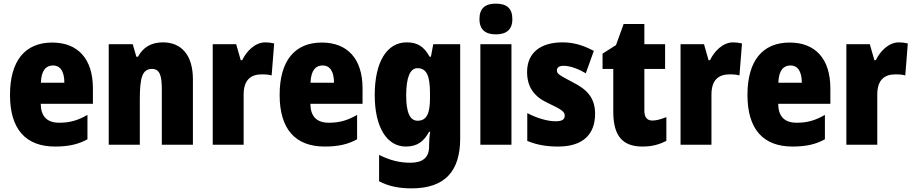

<svg xmlns="http://www.w3.org/2000/svg" viewBox="-20 -796 5022 1056"><path d="M267 -562C119 -562 35 -463 35 -274C35 -86 121 10 283 10C356 10 411 -2 461 -30V-164C407 -133 363 -121 306 -121C238 -121 205 -156 204 -225H491V-310C491 -474 407 -562 267 -562ZM272 -436C310 -436 334 -405 334 -341H205C207 -410 234 -436 272 -436Z M876 -563C812 -563 767 -536 739 -484H730L710 -553H578V0H749V-250C749 -370 763 -417 816 -417C859 -417 870 -379 870 -306V0H1041V-360C1041 -493 978 -563 876 -563Z M1439 -563C1382 -563 1335 -513 1312 -465H1304L1279 -553H1150V0H1320V-276C1320 -357 1360 -387 1420 -387C1445 -387 1461 -385 1474 -381L1488 -557C1471 -561 1455 -563 1439 -563Z M1750 -562C1602 -562 1518 -463 1518 -274C1518 -86 1604 10 1766 10C1839 10 1894 -2 1944 -30V-164C1890 -133 1846 -121 1789 -121C1721 -121 1688 -156 1687 -225H1974V-310C1974 -474 1890 -562 1750 -562ZM1755 -436C1793 -436 1817 -405 1817 -341H1688C1690 -410 1717 -436 1755 -436Z M2217 -563C2108 -563 2041 -456 2041 -273C2041 -96 2108 10 2212 10C2275 10 2311 -18 2340 -71H2346C2342 -49 2340 -17 2340 3V10C2340 73 2302 99 2237 99C2177 99 2126 86 2065 56V201C2117 228 2172 240 2244 240C2429 240 2511 143 2511 -34V-553H2363L2350 -484H2343C2312 -540 2276 -563 2217 -563ZM2276 -421C2327 -421 2345 -378 2345 -283V-256C2345 -171 2326 -132 2277 -132C2235 -132 2214 -176 2214 -271C2214 -372 2236 -421 2276 -421Z M2707 -776C2649 -776 2617 -751 2617 -691C2617 -632 2651 -607 2707 -607C2764 -607 2798 -632 2798 -691C2798 -751 2766 -776 2707 -776ZM2793 -553H2622V0H2793Z M3253 -170C3253 -259 3207 -305 3131 -343C3054 -384 3043 -390 3043 -409C3043 -426 3056 -434 3081 -434C3117 -434 3163 -416 3202 -393L3246 -516C3188 -547 3135 -563 3074 -563C2952 -563 2879 -505 2879 -400C2879 -318 2917 -265 2992 -230C3074 -192 3086 -180 3086 -160C3086 -138 3070 -129 3036 -129C2988 -129 2929 -148 2880 -174V-21C2935 2 2989 10 3050 10C3184 10 3253 -55 3253 -170Z M3568 -133C3539 -133 3524 -151 3524 -187V-417H3638V-553H3524V-664H3410L3368 -548L3294 -501V-417H3353V-182C3353 -46 3406 10 3514 10C3568 10 3607 -2 3645 -21V-152C3617 -141 3592 -133 3568 -133Z M4012 -563C3955 -563 3908 -513 3885 -465H3877L3852 -553H3723V0H3893V-276C3893 -357 3933 -387 3993 -387C4018 -387 4034 -385 4047 -381L4061 -557C4044 -561 4028 -563 4012 -563Z M4323 -562C4175 -562 4091 -463 4091 -274C4091 -86 4177 10 4339 10C4412 10 4467 -2 4517 -30V-164C4463 -133 4419 -121 4362 -121C4294 -121 4261 -156 4260 -225H4547V-310C4547 -474 4463 -562 4323 -562ZM4328 -436C4366 -436 4390 -405 4390 -341H4261C4263 -410 4290 -436 4328 -436Z M4924 -563C4867 -563 4820 -513 4797 -465H4789L4764 -553H4635V0H4805V-276C4805 -357 4845 -387 4905 -387C4930 -387 4946 -385 4959 -381L4973 -557C4956 -561 4940 -563 4924 -563Z"/></svg>

Font: Noto Sans Arabic UI Cn Bk
Style: Regular
Weight: 900
Width: 3
Designer: Monotype Design Team, Nadine Chahine and Nizar Qandah
Foundry: Monotype Imaging Inc.
Version: Version 2.010